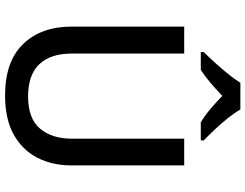

<svg xmlns="http://www.w3.org/2000/svg" viewBox="-128 -854 991 776"><g transform="rotate(90 368.0 -465.5)"><path d="M648 -258Q648 -181 617 -120.5Q586 -60 523.5 -25Q461 10 365 10Q228 10 157.5 -63Q87 -136 87 -259V-714H196V-259Q196 -174 239 -128.5Q282 -83 369 -83Q459 -83 499.5 -131.5Q540 -180 540 -260V-714H648ZM422 -941Q435 -918 457 -890.5Q479 -863 503.5 -837Q528 -811 547 -793V-781H474Q447 -797 420.5 -819.5Q394 -842 367 -868Q340 -842 314 -820Q288 -798 262 -781H190V-793Q209 -812 232.5 -838Q256 -864 278 -891Q300 -918 314 -941Z"/></g></svg>

Font: Noto Sans Khmer UI Medium
Style: Regular
Weight: 500
Designer: Danh Hong and the Monotype Design Team
Foundry: Monotype Imaging Inc.
Version: Version 2.002; ttfautohint (v1.8.4.7-5d5b)